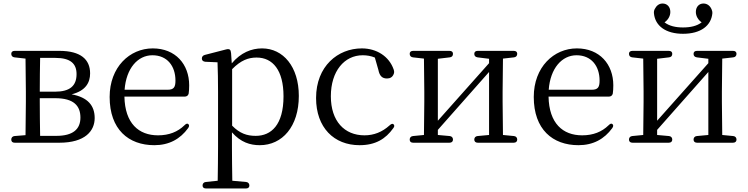

<svg xmlns="http://www.w3.org/2000/svg" viewBox="-20 -807 4250 1091"><path d="M44 -14C44 -2 51 4 64 4H317C465 4 518 -64 518 -136C518 -207 479 -254 387 -271C467 -291 492 -338 492 -390C492 -469 439 -518 317 -518H64C51 -518 44 -512 44 -501C44 -490 51 -482 63 -481L125 -474C126 -418 127 -339 127 -287V-228C127 -175 126 -95 125 -39L63 -34C51 -33 44 -25 44 -14ZM206 -228V-249H294C400 -249 437 -205 437 -139C437 -73 395 -35 300 -35H208C207 -90 206 -173 206 -228ZM206 -286C206 -350 207 -426 208 -478H295C381 -478 415 -445 415 -386C415 -319 377 -286 292 -286Z M857 18C941 18 1004 -17 1049 -79C1056 -89 1056 -96 1050 -102C1044 -107 1037 -104 1028 -95C990 -58 941 -38 878 -38C768 -38 690 -106 687 -258H1029C1040 -258 1049 -263 1052 -275C1054 -288 1055 -304 1055 -322C1055 -442 977 -532 848 -532C717 -532 603 -426 603 -256C603 -72 710 18 857 18ZM688 -297C697 -419 763 -493 846 -493C930 -493 977 -432 977 -349C977 -312 968 -297 932 -297Z M1131 247C1131 258 1138 264 1151 264H1377C1390 264 1397 258 1397 247C1397 236 1390 228 1378 227L1300 220C1299 159 1298 84 1298 28V-55C1348 2 1402 18 1456 18C1584 18 1678 -88 1678 -262C1678 -428 1589 -532 1469 -532C1409 -532 1348 -508 1297 -447L1293 -505C1292 -516 1290 -521 1286 -525C1282 -528 1274 -529 1264 -526L1144 -495C1133 -492 1127 -485 1127 -474C1127 -463 1135 -457 1147 -456L1216 -453C1218 -404 1219 -351 1219 -284V28C1219 85 1218 159 1217 220L1150 227C1138 228 1131 236 1131 247ZM1299 -93V-414C1349 -465 1392 -480 1438 -480C1530 -480 1591 -408 1591 -260C1591 -97 1521 -35 1433 -35C1383 -35 1342 -49 1299 -93Z M2023 18C2113 18 2171 -17 2215 -79C2222 -88 2222 -95 2216 -101C2210 -106 2203 -103 2193 -94C2152 -57 2105 -38 2051 -38C1937 -38 1860 -119 1860 -260C1860 -403 1937 -493 2041 -493C2065 -493 2088 -489 2110 -480L2130 -410C2137 -374 2153 -361 2179 -361C2196 -361 2210 -368 2217 -386C2221 -395 2220 -402 2217 -412C2191 -487 2120 -532 2036 -532C1900 -532 1776 -431 1776 -250C1776 -82 1878 18 2023 18Z M2308 -14C2308 -2 2315 4 2328 4H2534C2547 4 2554 -3 2554 -14C2554 -25 2547 -33 2535 -34L2468 -40V-69L2759 -398V-40L2694 -34C2682 -33 2675 -25 2675 -14C2675 -3 2682 4 2695 4H2899C2912 4 2919 -3 2919 -14C2919 -25 2912 -33 2900 -34L2838 -40C2837 -95 2836 -175 2836 -228V-287C2836 -339 2837 -418 2838 -474L2900 -481C2912 -482 2919 -490 2919 -501C2919 -512 2912 -518 2899 -518H2695C2682 -518 2675 -512 2675 -501C2675 -490 2681 -483 2694 -481L2759 -473V-448L2468 -121V-473L2535 -481C2547 -482 2554 -489 2554 -501C2554 -512 2547 -518 2534 -518H2328C2315 -518 2308 -512 2308 -501C2308 -490 2315 -482 2327 -481L2389 -474C2390 -418 2391 -339 2391 -287V-228C2391 -175 2390 -95 2389 -40L2327 -34C2315 -33 2308 -25 2308 -14Z M3267 18C3351 18 3414 -17 3459 -79C3466 -89 3466 -96 3460 -102C3454 -107 3447 -104 3438 -95C3400 -58 3351 -38 3288 -38C3178 -38 3100 -106 3097 -258H3439C3450 -258 3459 -263 3462 -275C3464 -288 3465 -304 3465 -322C3465 -442 3387 -532 3258 -532C3127 -532 3013 -426 3013 -256C3013 -72 3120 18 3267 18ZM3098 -297C3107 -419 3173 -493 3256 -493C3340 -493 3387 -432 3387 -349C3387 -312 3378 -297 3342 -297Z M3861 -615C3962 -615 4022 -661 4028 -733C4028 -740 4027 -746 4023 -755C4014 -775 3998 -787 3977 -787C3953 -787 3934 -769 3934 -739C3934 -715 3948 -693 3967 -680C3940 -659 3903 -651 3861 -651C3820 -651 3783 -659 3756 -680C3775 -693 3789 -715 3789 -739C3789 -769 3770 -787 3745 -787C3725 -787 3710 -775 3700 -755C3696 -746 3695 -740 3696 -730C3703 -660 3763 -615 3861 -615ZM3574 4H3780C3793 4 3800 -3 3800 -14C3800 -25 3793 -33 3781 -34L3714 -40V-69L4005 -398V-40L3940 -34C3928 -33 3921 -25 3921 -14C3921 -3 3928 4 3941 4H4145C4158 4 4165 -3 4165 -14C4165 -25 4158 -33 4146 -34L4084 -40C4083 -95 4082 -175 4082 -228V-287C4082 -339 4083 -418 4084 -474L4146 -481C4158 -482 4165 -490 4165 -501C4165 -512 4158 -518 4145 -518H3941C3928 -518 3921 -512 3921 -501C3921 -490 3927 -483 3940 -481L4005 -473V-448L3714 -121V-473L3781 -481C3793 -482 3800 -489 3800 -501C3800 -512 3793 -518 3780 -518H3574C3561 -518 3554 -512 3554 -501C3554 -490 3561 -482 3573 -481L3635 -474C3636 -418 3637 -339 3637 -287V-228C3637 -175 3636 -95 3635 -40L3573 -34C3561 -33 3554 -25 3554 -14C3554 -3 3561 4 3574 4Z"/></svg>

Font: 寒蝉锦书宋
Style: Regular
Weight: 400
Designer: 寒蝉锦书宋{Warren} 思源宋体{Ryoko NISHIZUKA 西塚涼子 (kana & ideographs); Frank Grießhammer (Latin, Greek & Cyrillic); Wenlong ZHANG 
Foundry: Adobe & ChillType
Version: Version 2.000;Glyphs 3.1.1 (3135)